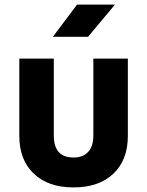

<svg xmlns="http://www.w3.org/2000/svg" viewBox="-20 -805 640 835"><path d="M300 10Q189 10 126.5 -50Q64 -110 64 -214V-550H214V-215Q214 -120 300 -120Q341 -120 363.5 -144.5Q386 -169 386 -215V-550H536V-214Q536 -109 473 -49.5Q410 10 300 10ZM210 -645 315 -785H480L363 -645Z"/></svg>

Font: JetBrains Mono NL ExtraBold
Style: Regular
Weight: 800
Designer: Philipp Nurullin, Konstantin Bulenkov
Foundry: JetBrains
Version: Version 2.304; ttfautohint (v1.8.4.7-5d5b)